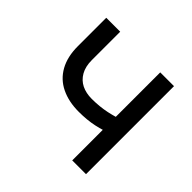

<svg xmlns="http://www.w3.org/2000/svg" viewBox="-137 -675 818 818"><g transform="rotate(45 272.5 -266.0)"><path d="M477.5 0V-530.3H394.5V0ZM358.4 -174.8C385.7 -180.7 414.4 -189.5 444.3 -201.2V-278.3C413.1 -267.3 383.8 -258.8 356.4 -252.9C329.1 -247.1 299.5 -244.1 267.6 -244.1C244.8 -244.1 224.8 -248.4 207.5 -256.8C190.3 -265.3 176.6 -278.3 166.5 -295.9C156.4 -313.5 151.4 -335.3 151.4 -361.3V-532.2H67.4V-361.3C67.4 -319 75.5 -283.2 91.8 -253.9C108.1 -224.6 131.3 -202.6 161.6 -188C191.9 -173.3 227.2 -166 267.6 -166C300.8 -166 331.1 -168.9 358.4 -174.8Z"/></g></svg>

Font: Pretendard Variable
Style: Regular
Weight: 400
Designer: Base glyphs from Inter by Rasmus Andersson; Hangeul glyphs from Noto Sans CJK(Source Han Sans) by Jang Soo-young and Kan
Foundry: Kil Hyung-jin
Version: Version 1.309;Glyphs 3.2 (3225)